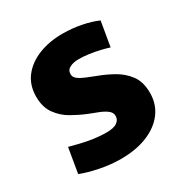

<svg xmlns="http://www.w3.org/2000/svg" viewBox="-132 -639 729 758"><g transform="rotate(-30 232.5 -260.0)"><path d="M207 12Q160 12 111 2Q62 -8 30 -21L49 -134Q67 -129 93.5 -122.5Q120 -116 150.5 -111.5Q181 -107 209 -107Q243 -107 258 -118Q273 -129 273 -146Q273 -161 260 -171.5Q247 -182 226 -190.5Q205 -199 181 -208Q149 -221 116.5 -239.5Q84 -258 61.5 -289Q39 -320 39 -368Q39 -420 67 -456.5Q95 -493 143.5 -512.5Q192 -532 253 -532Q298 -532 339.5 -523.5Q381 -515 410 -502L391 -390Q376 -395 353 -400.5Q330 -406 305 -409.5Q280 -413 259 -413Q234 -413 217.5 -404.5Q201 -396 201 -377Q201 -364 213 -354.5Q225 -345 244.5 -337Q264 -329 287 -320Q320 -308 354.5 -289Q389 -270 412.5 -239Q436 -208 436 -157Q436 -106 407.5 -68Q379 -30 327.5 -9Q276 12 207 12Z"/></g></svg>

Font: Murecho Thin
Style: Bold
Weight: 700
Version: Version 1.010